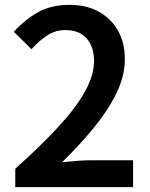

<svg xmlns="http://www.w3.org/2000/svg" viewBox="-20 -772 620 792"><path d="M43 0V-76Q148 -170 220.5 -248.5Q293 -327 330.5 -394.5Q368 -462 368 -521Q368 -559 354.5 -587.5Q341 -616 315 -632Q289 -648 250 -648Q208 -648 173.5 -625Q139 -602 110 -569L37 -641Q86 -694 139.5 -723Q193 -752 267 -752Q336 -752 387 -724Q438 -696 466.5 -646Q495 -596 495 -528Q495 -459 460.5 -388Q426 -317 367.5 -245.5Q309 -174 236 -103Q265 -106 298 -108.5Q331 -111 357 -111H529V0Z"/></svg>

Font: Noto Sans SC Thin SemiBold
Style: Regular
Weight: 600
Version: Version 2.004-H2;hotconv 1.0.118;makeotfexe 2.5.65603